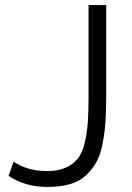

<svg xmlns="http://www.w3.org/2000/svg" viewBox="-20 -730 523 761"><path d="M14 -33 34 -89Q88 -52 168 -52Q211 -52 240.5 -65.5Q270 -79 288 -101Q306 -123 315.5 -163Q325 -203 328 -244.5Q331 -286 331 -349V-710H401V-349Q401 -290 398 -247Q395 -204 386.5 -160Q378 -116 362 -87.5Q346 -59 320.5 -35Q295 -11 257 0Q219 11 168 11Q79 11 14 -33Z"/></svg>

Font: Raleway
Style: Regular
Weight: 400
Designer: Matt McInerney, Pablo Impallari, Rodrigo Fuenzalida
Foundry: Matt McInerney, Pablo Impallari, Rodrigo Fuenzalida
Version: Version 1.000;PS 001.001;hotconv 1.0.56; ttfautohint (v1.5)